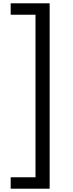

<svg xmlns="http://www.w3.org/2000/svg" viewBox="-20 -880 443 1160"><path d="M44.5 260H280V-860H44.5V-791H194.5V191H44.5Z"/></svg>

Font: Spartan Medium
Style: Regular
Weight: 500
Designer: Matt Bailey, Mirko Velimirovic
Foundry: Matt Bailey
Version: Version 1.003; ttfautohint (v1.8.3)